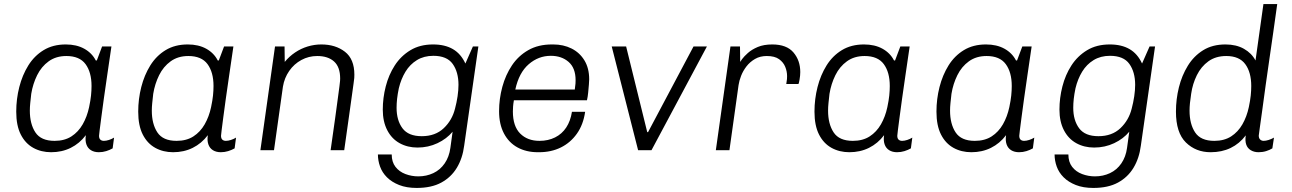

<svg xmlns="http://www.w3.org/2000/svg" viewBox="-20 -740 6365 946"><path d="M232 10Q183 10 144 -11.5Q105 -33 82.5 -77Q60 -121 60 -190Q60 -252 75 -311Q90 -370 119.5 -417.5Q149 -465 195 -493Q241 -521 304 -521Q357 -521 395 -500Q433 -479 452 -442H457L483 -511H529Q518 -436 508.5 -371Q499 -306 491.5 -253Q484 -200 479 -160.5Q474 -121 471 -98.5Q468 -76 468 -71Q468 -58 474.5 -52Q481 -46 492 -46Q503 -46 517 -50.5Q531 -55 542 -62L535 -9Q521 -1 503.5 4.5Q486 10 467 10Q444 10 428 0Q412 -10 405.5 -29Q399 -48 403 -74Q372 -33 328.5 -11.5Q285 10 232 10ZM249 -46Q298 -46 332 -68Q366 -90 387.5 -127.5Q409 -165 419 -212Q426 -245 428.5 -269.5Q431 -294 431 -316Q431 -384 401.5 -424Q372 -464 307 -464Q256 -464 220 -438Q184 -412 163 -369.5Q142 -327 134 -278Q131 -252 129 -232Q127 -212 127 -195Q127 -129 154.5 -87.5Q182 -46 249 -46Z M833 10Q784 10 745 -11.5Q706 -33 683.5 -77Q661 -121 661 -190Q661 -252 676 -311Q691 -370 720.5 -417.5Q750 -465 796 -493Q842 -521 905 -521Q958 -521 996 -500Q1034 -479 1053 -442H1058L1084 -511H1130Q1119 -436 1109.5 -371Q1100 -306 1092.5 -253Q1085 -200 1080 -160.5Q1075 -121 1072 -98.5Q1069 -76 1069 -71Q1069 -58 1075.5 -52Q1082 -46 1093 -46Q1104 -46 1118 -50.5Q1132 -55 1143 -62L1136 -9Q1122 -1 1104.5 4.5Q1087 10 1068 10Q1045 10 1029 0Q1013 -10 1006.5 -29Q1000 -48 1004 -74Q973 -33 929.5 -11.5Q886 10 833 10ZM850 -46Q899 -46 933 -68Q967 -90 988.5 -127.5Q1010 -165 1020 -212Q1027 -245 1029.5 -269.5Q1032 -294 1032 -316Q1032 -384 1002.5 -424Q973 -464 908 -464Q857 -464 821 -438Q785 -412 764 -369.5Q743 -327 735 -278Q732 -252 730 -232Q728 -212 728 -195Q728 -129 755.5 -87.5Q783 -46 850 -46Z M1263 0 1335 -511H1382L1383 -435Q1405 -462 1434 -481.5Q1463 -501 1496 -511Q1529 -521 1563 -521Q1633 -521 1679.5 -485Q1726 -449 1726 -372Q1726 -365 1725.5 -356Q1725 -347 1722 -328Q1719 -309 1714 -270.5Q1709 -232 1699.5 -166.5Q1690 -101 1676 0H1609Q1623 -96 1631.5 -159Q1640 -222 1645 -259Q1650 -296 1652.5 -315Q1655 -334 1655.5 -341.5Q1656 -349 1656 -353Q1656 -410 1626 -437Q1596 -464 1543 -464Q1501 -464 1465 -444.5Q1429 -425 1405 -390.5Q1381 -356 1374 -313L1330 0Z M2033 186Q1983 186 1946.5 171.5Q1910 157 1886.5 133.5Q1863 110 1852.5 80.5Q1842 51 1842 21H1910Q1910 58 1928.5 82Q1947 106 1977.5 117.5Q2008 129 2041 129Q2081 129 2115 113Q2149 97 2171 65Q2193 33 2199 -11L2210 -91Q2181 -56 2135.5 -34.5Q2090 -13 2037 -13Q1988 -13 1949 -34.5Q1910 -56 1888 -98.5Q1866 -141 1866 -200Q1866 -257 1880.5 -314Q1895 -371 1925 -417.5Q1955 -464 2002 -492.5Q2049 -521 2114 -521Q2172 -521 2211.5 -498Q2251 -475 2273 -427L2310 -511H2337L2267 -22Q2259 40 2231 86.5Q2203 133 2154.5 159.5Q2106 186 2033 186ZM2058 -69Q2125 -69 2166.5 -108.5Q2208 -148 2222 -205Q2230 -235 2234.5 -265.5Q2239 -296 2239 -322Q2239 -385 2210.5 -425Q2182 -465 2115 -465Q2069 -465 2034.5 -444Q2000 -423 1978 -387Q1956 -351 1945 -305Q1939 -276 1936.5 -253Q1934 -230 1934 -209Q1934 -147 1963 -108Q1992 -69 2058 -69Z M2630 10Q2573 10 2530 -13.5Q2487 -37 2463 -82.5Q2439 -128 2439 -192Q2439 -253 2455 -312Q2471 -371 2502.5 -418Q2534 -465 2583 -493Q2632 -521 2699 -521H2706Q2756 -521 2796 -501Q2836 -481 2859.5 -442.5Q2883 -404 2883 -349Q2883 -341 2881.5 -323Q2880 -305 2878 -284Q2876 -263 2872 -246H2512Q2509 -229 2508 -215.5Q2507 -202 2507 -191Q2507 -118 2543 -82Q2579 -46 2638 -46Q2681 -46 2715 -63Q2749 -80 2770 -112Q2791 -144 2798 -189H2863Q2854 -126 2822.5 -81.5Q2791 -37 2743.5 -13.5Q2696 10 2636 10ZM2519 -299H2812Q2815 -319 2815.5 -328.5Q2816 -338 2816 -345Q2816 -405 2781.5 -435Q2747 -465 2694 -465Q2633 -465 2585 -423.5Q2537 -382 2519 -299Z M3124 0 2994 -511H3065L3169 -89H3173L3397 -511H3463L3190 0Z M3507 0 3579 -511H3626L3627 -435Q3627 -436 3636.5 -449Q3646 -462 3665 -479Q3684 -496 3713.5 -508.5Q3743 -521 3785 -521Q3856 -521 3889.5 -481.5Q3923 -442 3923 -385Q3923 -368 3919.5 -348Q3916 -328 3914 -326H3854Q3857 -342 3857.5 -350.5Q3858 -359 3858 -365Q3858 -388 3849 -410.5Q3840 -433 3818.5 -448.5Q3797 -464 3758 -464Q3725 -464 3700 -449.5Q3675 -435 3658 -413Q3641 -391 3631.5 -366.5Q3622 -342 3619 -321L3574 0Z M4165 10Q4116 10 4077 -11.5Q4038 -33 4015.5 -77Q3993 -121 3993 -190Q3993 -252 4008 -311Q4023 -370 4052.5 -417.5Q4082 -465 4128 -493Q4174 -521 4237 -521Q4290 -521 4328 -500Q4366 -479 4385 -442H4390L4416 -511H4462Q4451 -436 4441.5 -371Q4432 -306 4424.5 -253Q4417 -200 4412 -160.5Q4407 -121 4404 -98.5Q4401 -76 4401 -71Q4401 -58 4407.5 -52Q4414 -46 4425 -46Q4436 -46 4450 -50.5Q4464 -55 4475 -62L4468 -9Q4454 -1 4436.5 4.5Q4419 10 4400 10Q4377 10 4361 0Q4345 -10 4338.5 -29Q4332 -48 4336 -74Q4305 -33 4261.5 -11.5Q4218 10 4165 10ZM4182 -46Q4231 -46 4265 -68Q4299 -90 4320.5 -127.5Q4342 -165 4352 -212Q4359 -245 4361.5 -269.5Q4364 -294 4364 -316Q4364 -384 4334.5 -424Q4305 -464 4240 -464Q4189 -464 4153 -438Q4117 -412 4096 -369.5Q4075 -327 4067 -278Q4064 -252 4062 -232Q4060 -212 4060 -195Q4060 -129 4087.5 -87.5Q4115 -46 4182 -46Z M4766 10Q4717 10 4678 -11.5Q4639 -33 4616.5 -77Q4594 -121 4594 -190Q4594 -252 4609 -311Q4624 -370 4653.5 -417.5Q4683 -465 4729 -493Q4775 -521 4838 -521Q4891 -521 4929 -500Q4967 -479 4986 -442H4991L5017 -511H5063Q5052 -436 5042.5 -371Q5033 -306 5025.5 -253Q5018 -200 5013 -160.5Q5008 -121 5005 -98.5Q5002 -76 5002 -71Q5002 -58 5008.5 -52Q5015 -46 5026 -46Q5037 -46 5051 -50.5Q5065 -55 5076 -62L5069 -9Q5055 -1 5037.5 4.5Q5020 10 5001 10Q4978 10 4962 0Q4946 -10 4939.5 -29Q4933 -48 4937 -74Q4906 -33 4862.5 -11.5Q4819 10 4766 10ZM4783 -46Q4832 -46 4866 -68Q4900 -90 4921.5 -127.5Q4943 -165 4953 -212Q4960 -245 4962.5 -269.5Q4965 -294 4965 -316Q4965 -384 4935.5 -424Q4906 -464 4841 -464Q4790 -464 4754 -438Q4718 -412 4697 -369.5Q4676 -327 4668 -278Q4665 -252 4663 -232Q4661 -212 4661 -195Q4661 -129 4688.5 -87.5Q4716 -46 4783 -46Z M5367 186Q5317 186 5280.5 171.5Q5244 157 5220.5 133.5Q5197 110 5186.5 80.5Q5176 51 5176 21H5244Q5244 58 5262.5 82Q5281 106 5311.5 117.5Q5342 129 5375 129Q5415 129 5449 113Q5483 97 5505 65Q5527 33 5533 -11L5544 -91Q5515 -56 5469.5 -34.5Q5424 -13 5371 -13Q5322 -13 5283 -34.5Q5244 -56 5222 -98.5Q5200 -141 5200 -200Q5200 -257 5214.5 -314Q5229 -371 5259 -417.5Q5289 -464 5336 -492.5Q5383 -521 5448 -521Q5506 -521 5545.5 -498Q5585 -475 5607 -427L5644 -511H5671L5601 -22Q5593 40 5565 86.5Q5537 133 5488.5 159.5Q5440 186 5367 186ZM5392 -69Q5459 -69 5500.5 -108.5Q5542 -148 5556 -205Q5564 -235 5568.5 -265.5Q5573 -296 5573 -322Q5573 -385 5544.5 -425Q5516 -465 5449 -465Q5403 -465 5368.5 -444Q5334 -423 5312 -387Q5290 -351 5279 -305Q5273 -276 5270.5 -253Q5268 -230 5268 -209Q5268 -147 5297 -108Q5326 -69 5392 -69Z M5945 10Q5872 10 5823 -38Q5774 -86 5774 -190Q5774 -251 5788.5 -309.5Q5803 -368 5832.5 -416Q5862 -464 5908 -492.5Q5954 -521 6018 -521Q6071 -521 6109 -499.5Q6147 -478 6166 -442L6205 -720H6273Q6272 -712 6266.5 -673.5Q6261 -635 6253 -577.5Q6245 -520 6235 -453Q6225 -386 6216 -320Q6207 -254 6199.5 -199Q6192 -144 6187 -109.5Q6182 -75 6182 -72Q6182 -59 6189 -52.5Q6196 -46 6206 -46Q6217 -46 6231 -50.5Q6245 -55 6257 -62L6249 -9Q6236 -1 6218.5 4.5Q6201 10 6181 10Q6159 10 6142.5 0Q6126 -10 6120 -28.5Q6114 -47 6118 -73Q6087 -32 6043.5 -11Q6000 10 5945 10ZM5963 -46Q6012 -46 6046 -68Q6080 -90 6101.5 -127.5Q6123 -165 6133 -212Q6140 -245 6142.5 -269.5Q6145 -294 6145 -316Q6145 -384 6115.5 -424Q6086 -464 6022 -464Q5970 -464 5934 -438Q5898 -412 5877 -369.5Q5856 -327 5849 -278Q5845 -252 5843 -232Q5841 -212 5841 -195Q5841 -129 5868.5 -87.5Q5896 -46 5963 -46Z"/></svg>

Font: Chivo Medium ExtraLight
Style: Italic
Weight: 250
Italic angle: -8.05°
Version: Version 2.002